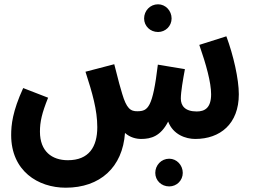

<svg xmlns="http://www.w3.org/2000/svg" viewBox="-20 -642 1182 894"><path d="M716 -493C751 -493 779 -521 779 -556C779 -592 751 -622 716 -622C679 -622 651 -592 651 -556C651 -521 679 -493 716 -493ZM286 232C446 232 551 137 562 -23C585 -2 614 5 637 5C684 5 728 -8 763 -76C786 -15 845 5 889 5C1005 5 1092 -65 1092 -203C1092 -274 1067 -384 1034 -473L908 -433C940 -341 963 -258 963 -203C963 -140 934 -123 896 -123C841 -123 822 -150 822 -183C822 -214 832 -272 841 -320L715 -341C691 -140 669 -125 621 -124C587 -123 569 -138 549 -205C542 -227 531 -267 512 -343L378 -308C410 -209 433 -130 433 -50C433 42 394 104 296 104C222 104 166 63 166 -29C166 -75 175 -115 204 -187L88 -232C38 -123 32 -60 32 -13C32 154 157 232 286 232ZM768 226C803 226 831 198 831 163C831 127 803 97 768 97C731 97 703 127 703 163C703 198 731 226 768 226Z"/></svg>

Font: Noto Sans Arabic UI XCn
Style: Bold
Weight: 700
Width: 2
Designer: Monotype Design Team, Nadine Chahine and Nizar Qandah
Foundry: Monotype Imaging Inc.
Version: Version 2.010